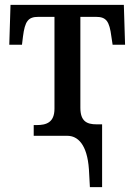

<svg xmlns="http://www.w3.org/2000/svg" viewBox="-20 -556 550 786"><path d="M344 137 348 210H398V-47H375C335 -47 309 -60 309 -115V-487H373C415 -487 428 -469 436 -406L441 -373H492L487 -536H23L18 -373H70L74 -406C82 -469 95 -487 137 -487H203V-111C203 -54 169 -44 130 -44H118V0H256C298 0 337 35 344 137Z"/></svg>

Font: Noto Serif SemiCondensed Medium
Style: Regular
Weight: 500
Width: 4
Designer: Monotype Design Team
Foundry: Monotype Imaging Inc.
Version: Version 2.014